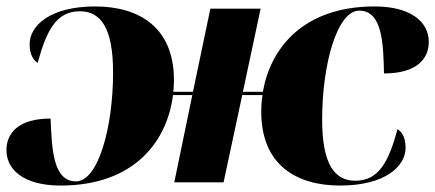

<svg xmlns="http://www.w3.org/2000/svg" viewBox="-27 -566 1351 596"><path d="M161 10C394 10 493 -132 510 -271H570L514 0H667L725 -271H788C785 -254 784 -236 784 -219C784 -54 893 10 1029 10C1167 10 1232 -49 1232 -107C1232 -141 1219 -158 1207 -165C1179 -62 1148 -5 1076 -5C1011 -5 973 -57 973 -195C973 -368 1020 -533 1088 -533C1160 -533 1163 -431 1165 -338C1264 -338 1304 -381 1304 -436C1304 -499 1247 -546 1136 -546C912 -546 812 -414 789 -281H727L782 -539H626L572 -281H511C512 -293 513 -305 513 -317C513 -482 404 -546 268 -546C130 -546 65 -487 65 -429C65 -395 78 -378 90 -371C118 -474 149 -531 221 -531C286 -531 324 -479 324 -341C324 -168 277 -3 209 -3C137 -3 134 -105 130 -198C33 -198 -7 -155 -7 -100C-7 -37 50 10 161 10Z"/></svg>

Font: Noto Serif Display Black
Style: Italic
Weight: 900
Italic angle: -12°
Designer: Monotype Design Team
Foundry: Monotype Imaging Inc.
Version: Version 2.009